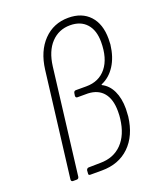

<svg xmlns="http://www.w3.org/2000/svg" viewBox="-133 -793 734 878"><g transform="rotate(-20 234.0 -354.5)"><path d="M61 -10 124 -522Q135 -609 183.5 -659Q232 -709 304 -709Q370 -709 407.5 -668.5Q445 -628 445 -556Q445 -538 444 -528Q437 -469 411 -428.5Q385 -388 345 -371Q343 -370 343 -369Q343 -368 344 -367Q376 -351 393 -315Q410 -279 410 -228Q410 -217 408 -191Q397 -101 345 -50.5Q293 0 210 0H154Q144 0 146 -10L147 -24Q148 -28 151 -31Q154 -34 158 -34L215 -35Q280 -35 320.5 -76.5Q361 -118 370 -194Q372 -207 372 -230Q372 -288 346 -319.5Q320 -351 271 -353H220Q211 -353 211 -363L213 -376Q215 -386 224 -386H275Q337 -386 372.5 -430Q408 -474 408 -554Q408 -611 379.5 -642.5Q351 -674 300 -674Q245 -674 208 -635Q171 -596 162 -524L99 -10Q97 0 88 0H70Q61 0 61 -10Z"/></g></svg>

Font: Barlow Semi Condensed ExLight
Style: Italic
Weight: 275
Width: 4
Italic angle: -7°
Designer: Jeremy Tribby
Foundry: Tribby Type
Version: Version 1.408